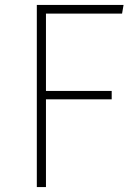

<svg xmlns="http://www.w3.org/2000/svg" viewBox="-20 -757 551 777"><path d="M129 0H166V-355H432V-389H166V-702H474L480 -737H129Z"/></svg>

Font: Glow Sans SC Normal ExtraLight
Style: Regular
Weight: 200
Designer: Ryoko NISHIZUKA (kana, bopomofo & ideographs); Paul D. Hunt (Latin, Greek & Cyrillic); Sandoll Communications, Soo-young
Version: Version 0.93